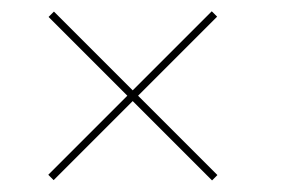

<svg xmlns="http://www.w3.org/2000/svg" viewBox="-20 -555 504 340"><path d="M65.5 -245.5 75 -236 215 -376 355.5 -235.5 365 -245 224.5 -385.5 364.5 -525.5 355 -535 215 -395 75.5 -534.5 66 -525 205.5 -385.5Z"/></svg>

Font: Bodoni* 16pt Fatface
Style: Italic
Weight: 900
Italic angle: -13°
Version: Version 2.3